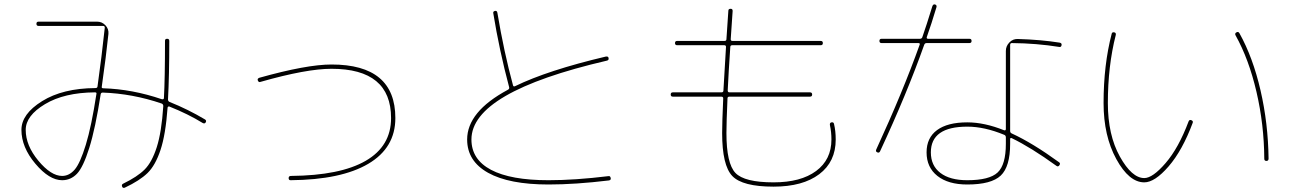

<svg xmlns="http://www.w3.org/2000/svg" viewBox="-20 -831 6040 896"><path d="M423 -400Q280 -399 190 -345Q100 -291 100 -225Q100 -152 159 -81Q218 -10 270 -10Q303 -10 328.5 -39.5Q354 -69 380.5 -155.5Q407 -242 430 -393Q432 -400 423 -400ZM270 10Q210 10 145 -67Q80 -144 80 -225Q80 -299 176.5 -359Q273 -419 425 -420Q434 -420 435 -427Q455 -570 469 -702Q469 -710 461 -710H160Q150 -710 150 -720Q150 -730 160 -730H433Q456 -730 472 -713Q488 -696 486 -673Q475 -567 455 -427Q453 -419 462 -419Q597 -415 735 -368Q745 -366 745 -374Q750 -465 750 -641Q750 -650 760 -650Q770 -650 770 -640Q770 -478 764 -367Q764 -358 772 -355Q857 -321 936 -274Q945 -269 940 -260Q935 -252 926 -257Q858 -299 770 -334Q767 -335 764.5 -333Q762 -331 762 -328Q753 -203 729 -131Q705 -59 668.5 -23.5Q632 12 562 45Q553 48 550 40Q546 30 555 26Q621 -6 655 -40Q689 -74 711.5 -144Q734 -214 742 -336Q742 -345 734 -348Q599 -394 459 -399Q452 -399 450 -392Q425 -231 396.5 -140.5Q368 -50 339 -20Q310 10 270 10Z M1196 -449Q1187 -445 1183 -456Q1180 -464 1190 -468Q1411 -530 1527 -530Q1825 -530 1825 -280Q1825 -141 1698.5 -66.5Q1572 8 1336 10Q1327 10 1327 0Q1327 -10 1338 -10Q1568 -12 1686.5 -80.5Q1805 -149 1805 -280Q1805 -510 1527 -510Q1410 -510 1196 -449Z M2540 30Q2356 30 2258 -24.5Q2160 -79 2160 -180Q2160 -310 2350 -412Q2358 -416 2356 -424Q2310 -597 2282 -769Q2280 -778 2290 -780Q2299 -782 2301 -772Q2332 -587 2374 -433Q2376 -425 2384 -429Q2536 -503 2807 -567Q2819 -569 2820 -560Q2822 -550 2812 -548Q2180 -401 2180 -180Q2180 -87 2271.5 -38.5Q2363 10 2540 10Q2663 10 2819 -9Q2828 -11 2830 0Q2832 9 2822 11Q2665 30 2540 30Z M3120 -380Q3110 -380 3110 -390Q3110 -400 3120 -400H3347Q3356 -400 3356 -409Q3361 -500 3368 -612Q3368 -620 3360 -620H3140Q3130 -620 3130 -630Q3130 -640 3140 -640H3361Q3370 -640 3370 -648Q3374 -700 3379 -781Q3379 -790 3390 -790Q3399 -790 3399 -780Q3394 -711 3390 -648Q3390 -640 3398 -640H3810Q3820 -640 3820 -630Q3820 -620 3810 -620H3397Q3388 -620 3388 -611Q3380 -495 3376 -409Q3376 -400 3384 -400H3760Q3770 -400 3770 -390Q3770 -380 3760 -380H3384Q3375 -380 3375 -372Q3370 -259 3370 -210Q3370 -68 3412 -24Q3454 20 3590 20Q3717 20 3788.5 -33Q3860 -86 3860 -180Q3860 -215 3853 -247Q3851 -258 3860 -260Q3870 -262 3872 -253Q3880 -220 3880 -180Q3880 -76 3803 -18Q3726 40 3590 40Q3445 40 3397.5 -9.5Q3350 -59 3350 -210Q3350 -259 3355 -372Q3355 -380 3346 -380Z M4674 -190Q4674 -199 4666 -202Q4574 -240 4494 -240Q4324 -240 4324 -120Q4324 -58 4368.5 -24Q4413 10 4494 10Q4597 10 4635.5 -26Q4674 -62 4674 -160ZM4304 -120Q4304 -188 4353 -224Q4402 -260 4494 -260Q4574 -260 4666 -223Q4674 -221 4674 -229V-593Q4674 -616 4690.5 -633Q4707 -650 4730 -649Q4837 -646 4925 -632Q4936 -630 4934 -620Q4932 -610 4923 -612Q4817 -629 4702 -630Q4694 -630 4694 -621V-220Q4694 -211 4702 -208Q4798 -164 4922 -74Q4930 -69 4924 -60Q4918 -51 4910 -57Q4791 -143 4702 -186Q4694 -190 4694 -181V-160Q4694 -53 4650 -11.5Q4606 30 4494 30Q4405 30 4354.5 -10Q4304 -50 4304 -120ZM4069 -133Q4193 -402 4272 -623Q4274 -630 4266 -630H4094Q4084 -630 4084 -640Q4084 -650 4094 -650H4273Q4281 -650 4284 -657Q4303 -711 4331 -802Q4335 -813 4344 -810Q4353 -807 4350 -797Q4327 -720 4305 -658Q4303 -650 4311 -650H4504Q4514 -650 4514 -640Q4514 -630 4504 -630H4304Q4296 -630 4293 -622Q4211 -391 4087 -125Q4083 -116 4074 -120Q4065 -124 4069 -133Z M5880 -90Q5879 -250 5843.5 -402.5Q5808 -555 5746 -666Q5741 -675 5750 -680Q5759 -685 5764 -676Q5827 -563 5862.5 -409Q5898 -255 5900 -91Q5900 -80 5890 -80Q5880 -80 5880 -90ZM5320 20Q5249 20 5189.5 -88.5Q5130 -197 5130 -350Q5130 -528 5168 -674Q5170 -682 5180 -680Q5189 -678 5187 -668Q5150 -523 5150 -350Q5150 -201 5206 -100.5Q5262 0 5320 0Q5359 0 5419.5 -70Q5480 -140 5527 -265Q5531 -274 5540 -270Q5549 -266 5546 -258Q5498 -129 5433.5 -54.5Q5369 20 5320 20Z"/></svg>

Font: Rounded Mplus 1c Thin
Style: Regular
Weight: 250
Version: Version 1.059.20150529